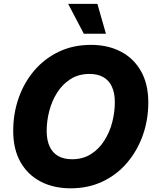

<svg xmlns="http://www.w3.org/2000/svg" viewBox="-20 -971 811 1000"><path d="M347.7 9.8Q259.8 9.8 192.1 -25.1Q124.5 -60.1 86.7 -127Q48.8 -193.8 48.8 -289.6Q48.8 -379.9 77.1 -460.7Q105.5 -541.5 158.7 -603.8Q211.9 -666 286.6 -701.7Q361.3 -737.3 453.6 -737.3Q541.5 -737.3 608.6 -702.6Q675.8 -668 714.1 -600.8Q752.4 -533.7 752.4 -437.5Q752.4 -347.2 723.9 -266.6Q695.3 -186 642.1 -123.5Q588.9 -61 514.4 -25.6Q439.9 9.8 347.7 9.8ZM355 -141.6Q411.6 -141.6 453.6 -168.2Q495.6 -194.8 523.4 -238.8Q551.3 -282.7 564.7 -335Q578.1 -387.2 578.1 -438.5Q578.1 -486.8 562.7 -519.8Q547.4 -552.7 518.1 -569.3Q488.8 -585.9 446.3 -585.9Q389.6 -585.9 347.7 -559.3Q305.7 -532.7 277.8 -488.8Q250 -444.8 236.6 -392.8Q223.1 -340.8 223.1 -289.6Q223.1 -241.2 238.5 -208Q253.9 -174.8 283.4 -158.2Q313 -141.6 355 -141.6ZM416.5 -795.4 335 -950.7H487.3L531.7 -795.4Z"/></svg>

Font: Inter 16pt ExtraBold
Style: Italic
Weight: 800
Italic angle: -9.3988°
Version: Version 4.001;git-66647c0bb